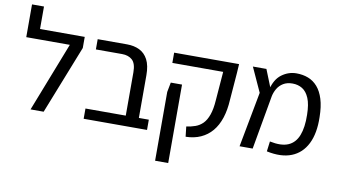

<svg xmlns="http://www.w3.org/2000/svg" viewBox="-86 -923 2354 1328"><g transform="rotate(10 1091.0 -258.5)"><path d="M156 0 346 -487H40V-559H438V-481L248 0ZM40 -487V-717H124V-487Z M812 0V-376Q812 -438 785 -462.5Q758 -487 713 -487H529V-559H735Q785 -559 823 -540.5Q861 -522 882.5 -481Q904 -440 904 -372V0ZM529 0V-72H974V0Z M1245 0 1237 -71Q1270 -75 1299.5 -85.5Q1329 -96 1351.5 -118.5Q1374 -141 1388.5 -182Q1403 -223 1407 -285L1423 -487H1066V-559H1522L1518 -495L1503 -305Q1499 -232 1480.5 -176Q1462 -120 1429.5 -81.5Q1397 -43 1350.5 -22Q1304 -1 1245 0ZM1066 200V-283L1079 -351H1158V-284V200Z M1816 2 1825 -69Q1906 -52 1955 -73Q2004 -94 2026 -150.5Q2048 -207 2046 -295Q2045 -369 2027 -411.5Q2009 -454 1979 -472.5Q1949 -491 1910 -491Q1872 -491 1845.5 -475Q1819 -459 1803.5 -432.5Q1788 -406 1782 -374L1757 -420Q1775 -496 1822 -530.5Q1869 -565 1925 -565Q1970 -565 2007.5 -550.5Q2045 -536 2073 -504Q2101 -472 2117 -420.5Q2133 -369 2134 -295Q2137 -181 2100 -107Q2063 -33 1991 -4.5Q1919 24 1816 2ZM1624 0 1697 -388 1619 -559H1714L1784 -384L1716 0Z"/></g></svg>

Font: Assistant ExtraLight Medium
Style: Regular
Weight: 500
Version: Version 3.000